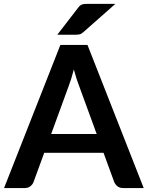

<svg xmlns="http://www.w3.org/2000/svg" viewBox="-26 -950 746 970"><path d="M700 0H596Q578.5 0 567.5 -8.8Q556.5 -17.5 551 -30.5L497 -178H197.5L143.5 -30.5Q139.5 -19 128 -9.5Q116.5 0 99.5 0H-5.5L279 -723H416ZM462.5 -273 374.5 -513.5Q368 -529.5 361 -551.5Q354 -573.5 347 -599Q340.5 -573.5 333.5 -551.2Q326.5 -529 320 -512.5L232.5 -273ZM557 -930.5 395 -787.5Q385 -778.5 376 -776.5Q367 -774.5 353 -774.5H263.5L368 -910Q373 -917 378 -921.2Q383 -925.5 389 -927.5Q395 -929.5 402.2 -930Q409.5 -930.5 419.5 -930.5Z"/></svg>

Font: Lato
Style: Bold
Weight: 700
Designer: Lukasz Dziedzic with Adam Twardoch and Botio Nikoltchev
Foundry: tyPoland Lukasz Dziedzic
Version: Version 2.010; 2014-09-01; http://www.latofonts.com/; ttfaut